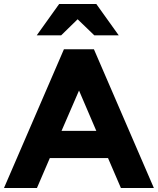

<svg xmlns="http://www.w3.org/2000/svg" viewBox="-25 -947 795 967"><path d="M584 0 519 -151H226L161 0H-5L297 -699H448L750 0ZM373 -491 285 -288H460ZM283 -769H160L273 -927H460L573 -769H450L366 -850Z"/></svg>

Font: Montserrat_am3
Style: Bold
Weight: 700
Designer: Julieta Ulanovsky
Foundry: Julieta Ulanovsky. Armenina letters added by Vahan Hovhannisyan
Version: Version 2.001